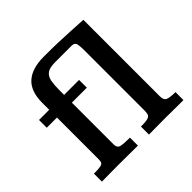

<svg xmlns="http://www.w3.org/2000/svg" viewBox="-165 -801 957 957"><g transform="rotate(-45 313.5 -323.0)"><path d="M32.2 0V-56.2Q63.5 -56.2 77.6 -58.8Q91.8 -61.5 95.7 -68.8Q99.6 -76.2 99.6 -91.3V-384.3H27.8V-439H99.6V-487.3Q99.6 -569.8 142.6 -607.7Q185.5 -645.5 267.1 -645.5Q327.6 -645.5 373 -644Q418.5 -642.6 457.5 -640.1Q496.6 -637.7 537.1 -635.7V-95.7Q537.1 -69.3 553.5 -62.7Q569.8 -56.2 606.9 -56.2V0Q578.1 0 549.6 -0.2Q521 -0.5 482.4 -1Q445.8 -1 418.7 -0.5Q391.6 0 363.8 0V-56.2Q398.9 -56.2 413.1 -60.8Q427.2 -65.4 430.2 -75.7Q433.1 -85.9 433.1 -102.5V-523.9Q433.1 -563.5 427.5 -574.7Q421.9 -585.9 404.3 -585.9H287.6Q248.5 -585.9 231.2 -572.5Q213.9 -559.1 209.2 -533.4Q204.6 -507.8 204.6 -470.7V-439H310.1V-384.3H204.6V-89.8Q204.6 -64.5 225.1 -60.3Q245.6 -56.2 286.1 -56.2V0Q286.1 0 263.4 -0.2Q240.7 -0.5 207.5 -0.7Q174.3 -1 143.6 -1Q120.1 -1 94.2 -0.7Q68.4 -0.5 50.3 -0.2Q32.2 0 32.2 0Z"/></g></svg>

Font: Kameron Medium
Style: Regular
Weight: 500
Designer: Vernon Adams
Foundry: Vernon Adams
Version: Version 1.100